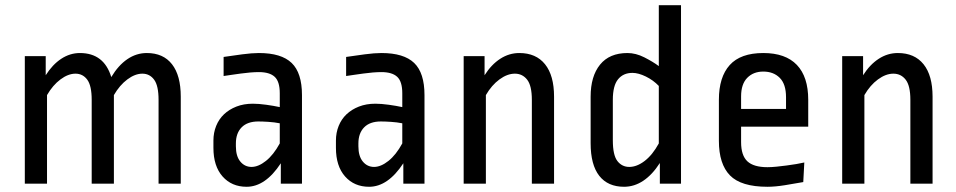

<svg xmlns="http://www.w3.org/2000/svg" viewBox="-20 -703 3660 735"><path d="M75 0V-488H155V-415Q181 -456 214.5 -478Q248 -500 286 -500Q378 -500 406 -408Q433 -453 467.5 -476.5Q502 -500 542 -500Q605 -500 638.5 -457Q672 -414 672 -333V0H587V-321Q587 -375 570 -398Q553 -421 525 -421Q497 -421 467.5 -399Q438 -377 416 -339V0H331V-321Q331 -375 314 -398Q297 -421 269 -421Q241 -421 211.5 -399Q182 -377 160 -339V0Z M1136 0H1055V-78Q996 12 924 12Q867 12 832 -27.5Q797 -67 797 -137V-165Q797 -195 807.5 -221Q818 -247 837.5 -265.5Q857 -284 885 -295Q913 -306 948 -306Q970 -306 999 -302Q1028 -298 1051 -293V-346Q1051 -391 1031.5 -409Q1012 -427 971 -427Q956 -427 938 -425.5Q920 -424 902 -421.5Q884 -419 866.5 -416.5Q849 -414 836 -412V-485Q869 -490 907 -495Q945 -500 971 -500Q1057 -500 1096.5 -462Q1136 -424 1136 -339ZM943 -64Q969 -64 998 -87Q1027 -110 1051 -154V-231Q1031 -235 1008 -236.5Q985 -238 969 -238Q927 -238 905 -215.5Q883 -193 883 -154V-143Q883 -105 900 -84.5Q917 -64 943 -64Z M1605 0H1524V-78Q1465 12 1393 12Q1336 12 1301 -27.5Q1266 -67 1266 -137V-165Q1266 -195 1276.5 -221Q1287 -247 1306.5 -265.5Q1326 -284 1354 -295Q1382 -306 1417 -306Q1439 -306 1468 -302Q1497 -298 1520 -293V-346Q1520 -391 1500.5 -409Q1481 -427 1440 -427Q1425 -427 1407 -425.5Q1389 -424 1371 -421.5Q1353 -419 1335.5 -416.5Q1318 -414 1305 -412V-485Q1338 -490 1376 -495Q1414 -500 1440 -500Q1526 -500 1565.5 -462Q1605 -424 1605 -339ZM1412 -64Q1438 -64 1467 -87Q1496 -110 1520 -154V-231Q1500 -235 1477 -236.5Q1454 -238 1438 -238Q1396 -238 1374 -215.5Q1352 -193 1352 -154V-143Q1352 -105 1369 -84.5Q1386 -64 1412 -64Z M1755 0V-488H1835V-415Q1861 -456 1895 -478Q1929 -500 1968 -500Q2032 -500 2066.5 -457Q2101 -414 2101 -333V0H2016V-321Q2016 -375 1998 -398Q1980 -421 1951 -421Q1922 -421 1892 -399Q1862 -377 1840 -339V0Z M2241 -333Q2241 -411 2277 -455.5Q2313 -500 2382 -500Q2414 -500 2446.5 -483.5Q2479 -467 2502 -450V-683H2587V0H2506V-79Q2477 -34 2442.5 -11Q2408 12 2369 12Q2307 12 2274 -30Q2241 -72 2241 -155ZM2389 -64Q2418 -64 2448 -87Q2478 -110 2502 -154V-374Q2481 -396 2452.5 -410Q2424 -424 2401 -424Q2366 -424 2346 -399.5Q2326 -375 2326 -321V-166Q2326 -109 2343.5 -86.5Q2361 -64 2389 -64Z M2732 -321Q2732 -408 2773.5 -454Q2815 -500 2902 -500Q2987 -500 3030.5 -454.5Q3074 -409 3074 -321V-218H2817V-159Q2817 -108 2841 -85.5Q2865 -63 2918 -63Q2934 -63 2953 -65Q2972 -67 2991.5 -69.5Q3011 -72 3028.5 -75Q3046 -78 3059 -81L3055 -6Q3022 0 2984.5 6Q2947 12 2918 12Q2817 12 2774.5 -31.5Q2732 -75 2732 -164ZM2817 -286H2989V-331Q2989 -381 2965 -405Q2941 -429 2902 -429Q2864 -429 2840.5 -405Q2817 -381 2817 -334Z M3204 0V-488H3284V-415Q3310 -456 3344 -478Q3378 -500 3417 -500Q3481 -500 3515.5 -457Q3550 -414 3550 -333V0H3465V-321Q3465 -375 3447 -398Q3429 -421 3400 -421Q3371 -421 3341 -399Q3311 -377 3289 -339V0Z"/></svg>

Font: Ropa Sans
Style: Regular
Weight: 400
Designer: Botio Nikoltchev
Foundry: Botjo Nikoltchev
Version: Version 1.002